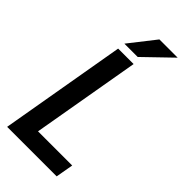

<svg xmlns="http://www.w3.org/2000/svg" viewBox="-279 -960 1020 1020"><g transform="rotate(45 231.5 -450.0)"><path d="M402.8 -99.1 385.3 0H98.1L115.2 -99.1ZM252.4 -710.9 128.9 0H13.2L136.2 -710.9ZM141.1 -752.9 256.8 -900.4H394L241.2 -752.9Z"/></g></svg>

Font: Roboto Condensed Medium
Style: Italic
Weight: 500
Italic angle: -12°
Designer: Christian Robertson
Foundry: Google
Version: Version 3.0; 2020